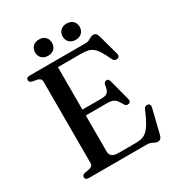

<svg xmlns="http://www.w3.org/2000/svg" viewBox="-203 -988 1052 1136"><g transform="rotate(-30 323.0 -420.0)"><path d="M205.5 -369.5H378.5Q409.5 -369.5 421.8 -381.2Q434 -393 438.5 -427.5Q440.5 -438 445.2 -443Q450 -448 457.5 -449Q473.5 -450.5 478.5 -431L516 -287.5Q518.5 -277 515.8 -270.8Q513 -264.5 504.5 -262Q496.5 -260 489.5 -262.5Q482.5 -265 477.5 -273Q465 -296.5 454.2 -308.5Q443.5 -320.5 430 -325Q416.5 -329.5 396 -329.5H205.5ZM56 -682Q56 -690.5 62 -695.2Q68 -700 80.5 -700H461Q476.5 -700 486.8 -705.2Q497 -710.5 506 -715.8Q515 -721 526 -721Q537.5 -721 543.8 -714.5Q550 -708 554.5 -693L593 -553Q596 -543 592.8 -536.2Q589.5 -529.5 580.5 -526.5Q570.5 -524 562.2 -527.8Q554 -531.5 549 -542Q531.5 -580.5 517 -603.8Q502.5 -627 487.2 -639Q472 -651 453.8 -655.2Q435.5 -659.5 411 -659.5H249.5V-84Q249.5 -62 263 -51.2Q276.5 -40.5 304.5 -40.5H425.5Q458 -40.5 480.8 -51Q503.5 -61.5 524.5 -93Q545.5 -124.5 571.5 -187Q575.5 -196 582.2 -199.5Q589 -203 597 -202Q607 -200.5 611.2 -193.5Q615.5 -186.5 612.5 -175L572 -10Q568 4.5 561.2 11.5Q554.5 18.5 541.5 18.5Q531.5 18.5 522.8 13.8Q514 9 503.5 4.5Q493 0 478 0H80.5Q68 0 62 -5Q56 -10 56 -18Q56 -33 75 -38L108 -44Q120 -47 126.5 -53.5Q133 -60 133 -71V-629Q133 -640 126.5 -646.5Q120 -653 108 -656L75 -662Q56 -667 56 -682ZM234 -746.5Q208 -746.5 192 -761.8Q176 -777 176 -802Q176 -827 192 -842.2Q208 -857.5 234 -857.5Q260.5 -857.5 276 -842.2Q291.5 -827 291.5 -802Q291.5 -777.5 276 -762Q260.5 -746.5 234 -746.5ZM422 -746.5Q396 -746.5 380.2 -761.8Q364.5 -777 364.5 -802Q364.5 -826.5 380.2 -842Q396 -857.5 422 -857.5Q449 -857.5 464.8 -842.2Q480.5 -827 480.5 -802Q480.5 -777.5 464.8 -762Q449 -746.5 422 -746.5Z"/></g></svg>

Font: Fraunces Wonky
Style: Regular
Weight: 400
Version: Version 1.000;[b76b70a41]